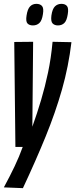

<svg xmlns="http://www.w3.org/2000/svg" viewBox="-34 -763 391 997"><path d="M239 -546 337 -544Q322 -418 288 -298.5Q254 -179 203 -54Q152 71 85 214L-14 210Q18 151 42 100.5Q66 50 84 0H46L40 -545L138 -546L134 -105Q159 -175 179.5 -244Q200 -313 215.5 -386.5Q231 -460 239 -546ZM267 -631Q249 -631 239 -641.5Q229 -652 233 -683Q238 -717 251.5 -730Q265 -743 285 -743Q304 -743 313.5 -732Q323 -721 318 -690Q313 -656 300 -643.5Q287 -631 267 -631ZM137 -631Q118 -631 108.5 -641.5Q99 -652 104 -683Q109 -716 122 -729.5Q135 -743 155 -743Q174 -743 184 -732Q194 -721 189 -690Q184 -656 170.5 -643.5Q157 -631 137 -631Z"/></svg>

Font: Georama ExtraCondensed SemiBold
Style: Italic
Weight: 600
Width: 2
Italic angle: -9°
Designer: Jean-Baptiste Levee
Foundry: Production Type
Version: Version 1.000